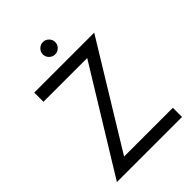

<svg xmlns="http://www.w3.org/2000/svg" viewBox="-261 -1058 1183 1183"><g transform="rotate(-45 330.0 -466.5)"><path d="M371.8 -841.1Q356 -825.2 334 -825.2Q312 -825.2 295.9 -841.1Q279.8 -856.9 279.8 -878.9Q279.8 -900.9 295.9 -916.7Q312 -932.6 334 -932.6Q356 -932.6 371.8 -916.7Q387.7 -900.9 387.7 -878.9Q387.7 -856.9 371.8 -841.1ZM189 -80.1H613.8V0H46.4L457.5 -669.9H76.2V-750H598.6Z"/></g></svg>

Font: Now
Style: Regular
Weight: 400
Designer: Alfredo Marco Pradil
Foundry: Alfredo Marco Pradil
Version: Version 1.002;PS 001.002;hotconv 1.0.88;makeotf.lib2.5.64775